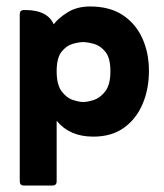

<svg xmlns="http://www.w3.org/2000/svg" viewBox="-20 -413 508 593"><path d="M155 -40V147Q155 160 142 160H54Q41 160 41 147V-369Q41 -382 54 -382H59Q126 -382 146 -338Q160 -357 189 -375Q218 -393 258 -393Q319 -393 359 -366.5Q399 -340 419.5 -295Q440 -250 440 -194Q440 -138 420.5 -92Q401 -46 363 -18.5Q325 9 268 9Q195 9 155 -40ZM237 -98Q251 -98 270.5 -104.5Q290 -111 305.5 -131.5Q321 -152 321 -193Q321 -234 305.5 -253Q290 -272 270 -277.5Q250 -283 237 -283Q224 -283 204.5 -277.5Q185 -272 170 -253Q155 -234 155 -193Q155 -152 170 -131.5Q185 -111 204.5 -104.5Q224 -98 237 -98Z"/></svg>

Font: Zain ExtraBold
Style: Regular
Weight: 800
Designer: Zain,Boutros
Foundry: Mobile Telecommunications Company (Zain), 2024
Version: Version 1.50; ttfautohint (v1.8.4)